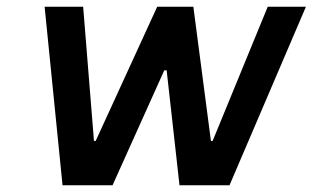

<svg xmlns="http://www.w3.org/2000/svg" viewBox="-20 -548 925 568"><path d="M112 -528H226L258 -131H263L445 -528H552L604 -131H609L772 -528H885L659 0H511L473 -340H466L313 0H165Z"/></svg>

Font: Be Vietnam SemiBold
Style: Italic
Weight: 600
Italic angle: -9.556°
Designer: Gabriel Lam
Foundry: TypeRant
Version: Version 3.000